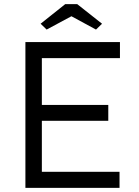

<svg xmlns="http://www.w3.org/2000/svg" viewBox="-20 -902 668 922"><path d="M102 0V-700H556V-623H181V-398H500V-322H181V-77H554V0ZM175 -788 293 -882H351L470 -788L441 -760L323 -824L204 -760Z"/></svg>

Font: Easer Grotesk Light
Style: Regular
Weight: 300
Designer: Boardeaser, Bonnie Shaver-Troup, Thomas Jockin
Foundry: Lexend
Version: Version 1.008;Glyphs 3.1.2 (3151)